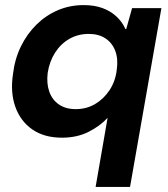

<svg xmlns="http://www.w3.org/2000/svg" viewBox="-20 -528 660 753"><path d="M355 205 402 -66Q373 -34 327.5 -11Q282 12 223 12Q153 12 106.5 -20.5Q60 -53 40 -109.5Q20 -166 31 -238Q38 -297 62 -346Q86 -395 123 -431.5Q160 -468 207 -488Q254 -508 308 -508Q350 -508 381.5 -496.5Q413 -485 436 -464Q459 -443 472 -414H475L498 -496H613L490 205ZM277 -100Q319 -100 353 -120Q387 -140 410 -175Q433 -210 438 -255Q444 -297 432 -328.5Q420 -360 393.5 -377.5Q367 -395 328 -395Q286 -395 252 -375.5Q218 -356 196 -321.5Q174 -287 167 -242Q162 -200 173.5 -168Q185 -136 211.5 -118Q238 -100 277 -100Z"/></svg>

Font: DM Sans 36pt
Style: Bold Italic
Weight: 700
Italic angle: -10°
Designer: Colophon Foundry, Jonny Pinhorn
Foundry: Colophon Foundry
Version: Version 4.004;gftools[0.9.30]